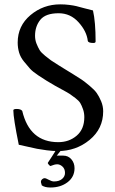

<svg xmlns="http://www.w3.org/2000/svg" viewBox="-20 -670 519 864"><path d="M235.4 30.3H264.6Q287.1 30.3 301.3 46.9Q315.4 63.5 315.4 86.9Q315.4 126 284.2 149.9Q252.9 173.8 207 173.8Q181.6 173.8 168 164.1Q168 162.1 166 156.7Q164.1 151.4 164.1 147.5Q164.1 141.6 169.4 136.7Q174.8 131.8 180.7 131.8Q186.5 131.8 199.7 139.2Q212.9 146.5 222.7 146.5Q246.1 146.5 259.3 135.3Q272.5 124 272.5 108.4Q272.5 89.8 261.2 79.6Q250 69.3 237.3 69.3Q225.6 69.3 207 77.1Q205.1 77.1 199.7 71.3Q194.3 65.4 195.3 62.5Q198.2 57.6 212.9 35.6Q227.5 13.7 232.4 3.9H256.8ZM59.6 -478.5Q59.6 -553.7 117.2 -602.1Q174.8 -650.4 251 -650.4Q272.5 -650.4 291.5 -647.9Q310.5 -645.5 322.8 -642.6Q335 -639.6 357.9 -633.3Q380.9 -627 398.4 -623Q410.2 -571.3 410.2 -483.4Q410.2 -476.6 400.4 -476.6Q377 -476.6 375 -486.3Q370.1 -529.3 333.5 -569.8Q296.9 -610.4 244.1 -610.4Q185.5 -610.4 161.6 -581.1Q137.7 -551.8 137.7 -508.8Q137.7 -490.2 144.5 -473.1Q151.4 -456.1 158.2 -444.8Q165 -433.6 183.1 -418.9Q201.2 -404.3 209.5 -398.4Q217.8 -392.6 242.7 -377Q267.6 -361.3 274.4 -357.4Q279.3 -354.5 308.6 -336.4Q337.9 -318.4 348.6 -311Q359.4 -303.7 382.3 -284.7Q405.3 -265.6 415.5 -251Q425.8 -236.3 435.1 -214.4Q444.3 -192.4 444.3 -168.9Q444.3 -90.8 383.3 -40.5Q322.3 9.8 240.2 9.8Q216.8 9.8 190.4 6.3Q164.1 2.9 146.5 -0.5Q128.9 -3.9 102.1 -10.3Q75.2 -16.6 64.5 -18.6Q40 -138.7 40 -173.8Q40 -179.7 55.7 -179.7Q73.2 -179.7 80.1 -170.9Q113.3 -30.3 242.2 -30.3Q291 -30.3 325.2 -59.6Q359.4 -88.9 359.4 -142.6Q359.4 -162.1 353.5 -178.7Q347.7 -195.3 341.3 -206.1Q335 -216.8 318.8 -229Q302.7 -241.2 293.9 -247.1Q285.2 -252.9 261.7 -265.6Q238.3 -278.3 229.5 -283.2Q201.2 -299.8 189.9 -306.6Q178.7 -313.5 152.8 -330.6Q127 -347.7 115.2 -360.8Q103.5 -374 87.9 -393.1Q72.3 -412.1 65.9 -433.6Q59.6 -455.1 59.6 -478.5Z"/></svg>

Font: Crimson Text
Style: Roman
Weight: 400
Version: Version 0.13